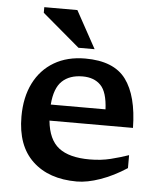

<svg xmlns="http://www.w3.org/2000/svg" viewBox="-53 -778 692 835"><g transform="rotate(5 293.0 -360.5)"><path d="M304 -525Q428.5 -525 481.5 -453.8Q534.5 -382.5 536.5 -242.5H172Q180 -160 225.5 -124.8Q271 -89.5 360 -89.5Q410 -89.5 452 -100Q494 -110.5 530 -123V-66.5Q472.5 -29 415.5 -9Q358.5 11 313 11Q190.5 11 119.8 -55.8Q49 -122.5 49 -249.5Q49 -334 80 -395.8Q111 -457.5 168.2 -491.2Q225.5 -525 304 -525ZM299.5 -446.5Q242.5 -446.5 209.8 -415.5Q177 -384.5 171.5 -312.5H410.5Q407 -388 378.2 -417.2Q349.5 -446.5 299.5 -446.5ZM340.5 -569H270L106.5 -707.5V-732H251Z"/></g></svg>

Font: Newsreader Caption Medium
Style: Regular
Weight: 500
Designer: Hugues Gentile
Foundry: Production Type
Version: Version 1.001